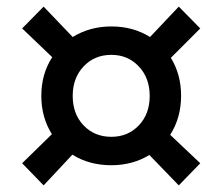

<svg xmlns="http://www.w3.org/2000/svg" viewBox="-20 -619 673 581"><path d="M112 -599 200 -507Q252 -539 317 -539Q383 -539 434 -507L521 -599L586 -533L497 -444Q528 -394 528 -329Q528 -263 495 -211L586 -125L521 -58L432 -150Q381 -119 317 -119Q250 -119 199 -151L112 -58L47 -125L137 -213Q105 -264 105 -329Q105 -395 138 -446L47 -533ZM317 -453Q266 -453 233 -418Q200 -383 200 -329Q200 -274 233 -239.5Q266 -205 317 -205Q367 -205 400 -239.5Q433 -274 433 -329Q433 -383 400 -418Q367 -453 317 -453Z"/></svg>

Font: Prodigy Sans Medium
Style: Italic
Weight: 500
Italic angle: -13°
Designer: Wei Huang
Foundry: Wei Huang
Version: Version 1.003; ttfautohint (v1.8.3)